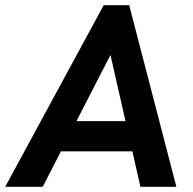

<svg xmlns="http://www.w3.org/2000/svg" viewBox="-48 -717 742 737"><path d="M-28 0 350 -697H448L629 0H491L376 -506L116 0ZM175 -136 232 -252H441L468 -136Z"/></svg>

Font: Hanken Grotesk
Style: Bold Italic
Weight: 700
Italic angle: -8°
Designer: Alfredo Marco Pradil
Foundry: Hanken Design Co.
Version: Version 3.013